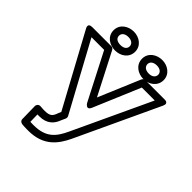

<svg xmlns="http://www.w3.org/2000/svg" viewBox="-252 -1061 1249 1249"><g transform="rotate(45 372.5 -436.0)"><path d="M207.3 -15C202.7 -15 193.7 -15.4 189 -15.6L187.7 -82.2C192.1 -82 192.9 -82 195.7 -82H205.1C274.7 -82 307.7 -119.4 324 -165.7L336.8 -193.6C340.1 -201 339.1 -210.2 336 -215.9L81 -686H197.5L363.3 -363.6C363.3 -363.6 389.2 -319.4 408.5 -365.3L544 -686H663L412.4 -149.7C376 -71.9 335.4 -15 220.5 -15ZM207.3 35H220.5C359.8 35 417.9 -45 457.6 -128.3L724.9 -700.4C743.4 -739.9 702.3 -736 702.3 -736H527.4C518.4 -736 508.4 -730.2 504.4 -720.7L383.3 -434L235 -722.4C231.1 -730.2 222.3 -736 212.8 -736H39C-7.1 -736 17 -699.1 17 -699.1L286.1 -203L278 -185.4C277.8 -184.8 277.4 -183.9 277.2 -183.1C265.1 -148.1 253.7 -132 205.1 -132H195.8C192.4 -132 189.1 -132.1 185.7 -132.4L173.6 -133.4C169.2 -133.8 165.6 -134 162.2 -134C147.7 -134 137 -121.9 137.2 -108.5L139.4 8.5C139.7 26.1 155.4 34 176 34C184 34 195.9 35 207.3 35ZM250.2 -783C215.6 -783 200.4 -798.9 200.4 -820C200.4 -839.8 217.1 -857 250.2 -857C282.5 -857 298.9 -839.8 298.9 -820C298.9 -799.1 283.4 -783 250.2 -783ZM250.2 -733C301.3 -733 348.9 -764.8 348.9 -820C348.9 -874.5 300.8 -907 250.2 -907C199.7 -907 150.4 -875.3 150.4 -820C150.4 -764 198.7 -733 250.2 -733ZM512 -782C478.6 -782 462.2 -799.1 462.2 -820C462.2 -839.8 478.9 -857 512 -857C544.3 -857 560.7 -839.8 560.7 -820C560.7 -799.4 544.1 -782 512 -782ZM512 -732C563.2 -732 610.7 -765.4 610.7 -820C610.7 -874.5 562.6 -907 512 -907C461.5 -907 412.2 -875.3 412.2 -820C412.2 -764.6 460.5 -732 512 -732Z"/></g></svg>

Font: Asimov
Style: WidOu
Weight: 500
Designer: Google
Version: Version 2.000980; 2014